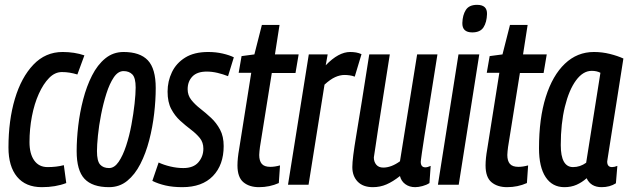

<svg xmlns="http://www.w3.org/2000/svg" viewBox="-20 -764 2603 794"><path d="M153 10Q86 10 50.5 -33Q15 -76 15 -154Q15 -266 41.5 -355Q68 -444 118 -496.5Q168 -549 239 -549Q288 -549 329 -535L300 -456Q283 -461 268 -463.5Q253 -466 236 -466Q207 -466 183 -441.5Q159 -417 140.5 -376Q122 -335 112 -283Q102 -231 102 -176Q102 -128 121.5 -100.5Q141 -73 177 -73Q195 -73 212 -75Q229 -77 244 -81L254 -7Q210 10 153 10Z M431 10Q362 10 329.5 -24.5Q297 -59 297 -139Q297 -188 303.5 -243.5Q310 -299 324 -353Q338 -407 360.5 -451.5Q383 -496 415.5 -522.5Q448 -549 491 -549Q559 -549 591.5 -514.5Q624 -480 624 -400Q624 -350 617.5 -294Q611 -238 597 -184Q583 -130 560.5 -86Q538 -42 506 -16Q474 10 431 10ZM431 -69Q453 -69 470.5 -94.5Q488 -120 501.5 -161Q515 -202 523.5 -248Q532 -294 536.5 -335Q541 -376 541 -402Q541 -442 527.5 -456Q514 -470 491 -470Q468 -470 450.5 -444Q433 -418 420 -377Q407 -336 398 -290Q389 -244 385 -203.5Q381 -163 381 -139Q381 -98 394 -83.5Q407 -69 431 -69Z M610 -16 636 -92Q657 -82 684.5 -75.5Q712 -69 738 -69Q780 -69 800.5 -93Q821 -117 821 -149Q821 -175 806.5 -193Q792 -211 769.5 -228Q747 -245 725 -265Q703 -285 688 -313.5Q673 -342 673 -385Q673 -428 691 -465.5Q709 -503 746 -526Q783 -549 841 -549Q873 -549 901 -542.5Q929 -536 947 -527L923 -449Q903 -457 880 -462.5Q857 -468 835 -468Q795 -468 775.5 -447.5Q756 -427 756 -395Q756 -370 771 -351Q786 -332 808.5 -314.5Q831 -297 853 -276.5Q875 -256 890 -228Q905 -200 905 -160Q905 -82 860.5 -36Q816 10 734 10Q695 10 664.5 3Q634 -4 610 -16Z M1138 -80 1133 -7Q1095 10 1051 10Q1011 10 986.5 -10.5Q962 -31 962 -80Q962 -109 969 -148L1019 -463H967L979 -532L1032 -539L1063 -661H1136L1117 -539H1215L1202 -462H1104L1055 -156Q1054 -147 1053 -138.5Q1052 -130 1052 -123Q1052 -99 1062.5 -86.5Q1073 -74 1098 -74Q1107 -74 1117 -75.5Q1127 -77 1138 -80Z M1335 -539 1327 -494Q1380 -549 1428 -549Q1441 -549 1452.5 -547Q1464 -545 1475 -540L1447 -447Q1437 -451 1425.5 -452.5Q1414 -454 1405 -454Q1386 -454 1366 -445Q1346 -436 1322 -414L1256 0H1171L1257 -539Z M1522 10Q1481 10 1459 -13Q1437 -36 1437 -73Q1437 -91 1441 -123Q1445 -155 1454 -208.5Q1463 -262 1476 -343Q1489 -424 1507 -539H1592Q1574 -422 1562 -348Q1550 -274 1543.5 -229.5Q1537 -185 1533 -159Q1529 -133 1526 -113Q1526 -95 1536 -83Q1546 -71 1565 -71Q1598 -71 1634 -97L1705 -539H1789Q1769 -413 1756 -331.5Q1743 -250 1735.5 -203Q1728 -156 1725 -134Q1722 -112 1721 -104.5Q1720 -97 1720 -95Q1720 -72 1739 -72Q1748 -72 1761 -78L1756 -7Q1744 1 1727 5.5Q1710 10 1697 10Q1673 10 1656 -2.5Q1639 -15 1634 -36Q1605 -13 1578.5 -1.5Q1552 10 1522 10Z M1953 -744Q1995 -744 1994 -706Q1993 -672 1979.5 -651Q1966 -630 1933 -630Q1891 -630 1892 -669Q1893 -702 1906.5 -723Q1920 -744 1953 -744ZM1791 0 1876 -539H1962L1877 0Z M2164 -80 2159 -7Q2121 10 2077 10Q2037 10 2012.5 -10.5Q1988 -31 1988 -80Q1988 -109 1995 -148L2045 -463H1993L2005 -532L2058 -539L2089 -661H2162L2143 -539H2241L2228 -462H2130L2081 -156Q2080 -147 2079 -138.5Q2078 -130 2078 -123Q2078 -99 2088.5 -86.5Q2099 -74 2124 -74Q2133 -74 2143 -75.5Q2153 -77 2164 -80Z M2468 10Q2423 10 2406 -27Q2387 -10 2364.5 0Q2342 10 2314 10Q2264 10 2236.5 -31.5Q2209 -73 2209 -151Q2209 -274 2237 -363Q2265 -452 2316 -500.5Q2367 -549 2436 -549Q2470 -549 2502 -541Q2534 -533 2558 -522Q2540 -407 2528 -331Q2516 -255 2508.5 -208.5Q2501 -162 2497.5 -138.5Q2494 -115 2492.5 -106.5Q2491 -98 2491 -96Q2491 -73 2511 -73Q2521 -73 2533 -78L2527 -6Q2502 10 2468 10ZM2404 -91 2463 -463Q2448 -471 2427 -471Q2391 -471 2362 -431.5Q2333 -392 2316 -322.5Q2299 -253 2299 -164Q2299 -73 2350 -73Q2379 -73 2404 -91Z"/></svg>

Font: Georama Condensed Medium
Style: Italic
Weight: 500
Width: 3
Italic angle: -9°
Designer: Jean-Baptiste Levee
Foundry: Production Type
Version: Version 1.000